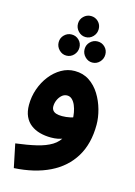

<svg xmlns="http://www.w3.org/2000/svg" viewBox="-141 -807 780 1109"><g transform="rotate(15 249.0 -252.0)"><path d="M57 230 28 90Q99 81 152 68.5Q205 56 241 34Q277 12 295 -26.5Q313 -65 313 -126Q313 -148 309 -170.5Q305 -193 297 -212Q289 -231 276.5 -243Q264 -255 247 -255Q229 -255 215 -242.5Q201 -230 193 -211.5Q185 -193 185 -174Q185 -160 192 -150.5Q199 -141 213 -136.5Q227 -132 248 -132Q272 -132 297.5 -137.5Q323 -143 344 -153L348 -44Q324 -25 293 -10.5Q262 4 218 4Q182 4 151 -4.5Q120 -13 96.5 -31Q73 -49 60 -77.5Q47 -106 47 -146Q47 -195 63 -241Q79 -287 107.5 -323.5Q136 -360 173.5 -381.5Q211 -403 253 -403Q303 -403 340.5 -378Q378 -353 403 -312.5Q428 -272 441 -225Q454 -178 454 -135Q454 -22 406 57Q358 136 269 179.5Q180 223 57 230ZM261 -608Q236 -608 217.5 -627Q199 -646 199 -672Q199 -698 217.5 -716Q236 -734 261 -734Q287 -734 305 -716Q323 -698 323 -672Q323 -646 305 -627Q287 -608 261 -608ZM181 -476Q156 -476 137.5 -495Q119 -514 119 -540Q119 -566 137.5 -584Q156 -602 181 -602Q207 -602 225 -584Q243 -566 243 -540Q243 -514 225 -495Q207 -476 181 -476ZM336 -476Q311 -476 292.5 -495Q274 -514 274 -540Q274 -566 292.5 -584Q311 -602 336 -602Q362 -602 380 -584Q398 -566 398 -540Q398 -514 380 -495Q362 -476 336 -476Z"/></g></svg>

Font: Noto Sans
Style: Bold
Weight: 700
Designer: Monotype Design Team
Foundry: Monotype Imaging Inc.
Version: Version 2.000;GOOG;noto-source:20170915:90ef993387c0; ttfaut